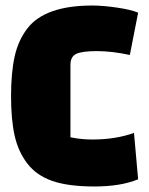

<svg xmlns="http://www.w3.org/2000/svg" viewBox="-20 -660 540 695"><path d="M465 -179 480 -11Q417 15 322 15Q227 15 169.5 -5Q112 -25 79 -68Q46 -111 33 -169Q20 -227 20 -312Q20 -397 33 -455.5Q46 -514 79 -557Q143 -640 314 -640Q352 -640 403.5 -632.5Q455 -625 480 -614L450 -461Q385 -475 331 -475Q277 -475 256 -465Q235 -455 235 -425V-163Q274 -155 314 -155Q399 -155 465 -179Z"/></svg>

Font: Changa One
Style: Regular
Weight: 400
Designer: Eduardo Rodriguez Tunni
Foundry: Eduardo Rodriguez Tunni
Version: Version 1.003